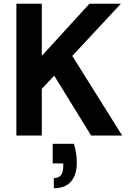

<svg xmlns="http://www.w3.org/2000/svg" viewBox="-20 -720 689 1020"><path d="M67 0V-700H202V-423L455 -700H622L364 -423L629 0H464L268 -318L202 -248V0ZM266 280V226Q292 226 304 210.5Q316 195 316 163V148H260V44H373Q381 71 384.5 96Q388 121 388 144Q388 208 357.5 244Q327 280 266 280Z"/></svg>

Font: DM Sans 24pt
Style: Bold
Weight: 700
Designer: Colophon Foundry, Jonny Pinhorn
Foundry: Colophon Foundry
Version: Version 4.004;gftools[0.9.30]